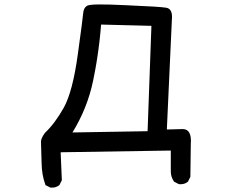

<svg xmlns="http://www.w3.org/2000/svg" viewBox="-20 -726 1040 881"><path d="M210.4 134.3 190.9 124.5 188.5 123.5 188 121.1Q179.7 98.1 175.5 73.7Q171.4 49.3 170.9 23.4Q169.9 -27.3 168 -77.1V-77.6Q168.9 -86.9 173.8 -96.4Q178.7 -106 186.5 -116.7L187 -117.2L187.5 -117.7Q231.4 -158.7 272.9 -232.4Q293 -268.6 309.1 -329.6Q325.2 -390.6 336.9 -475.6Q360.4 -646 361.8 -666Q363.3 -689 378.9 -699.2Q388.2 -705.1 432.6 -705.6Q477.1 -706.1 557.1 -702.1Q638.7 -698.7 684.6 -695.8Q730.5 -692.9 743.7 -690.4Q773.9 -684.6 768.6 -634.3L745.6 -131.8L818.4 -133.8Q860.8 -133.8 855.5 -64.9L853.5 84V85.4L853 86.4L843.3 106L842.8 107.4L841.8 107.9Q834 114.7 824 117.4Q814 120.1 802.2 119.1H801.3L800.3 118.7L780.8 108.9L779.3 107.9L778.3 106.9Q763.7 85.9 763.7 60.5V-35.2L258.3 -27.3L263.7 99.1V101.1L263.2 102.1L253.4 121.6L252.9 123L252 123.5Q236.3 136.7 212.4 134.8H211.4ZM657.2 -124 674.8 -607.4 443.8 -613.3Q442.9 -598.6 441.4 -584.2Q439.9 -569.8 438.5 -555.4Q437 -541 435.3 -526.6Q433.6 -512.2 431.6 -498Q429.7 -483.9 427.5 -469.5Q425.3 -455.1 423.1 -440.9Q420.9 -426.8 418.2 -412.4Q415.5 -397.9 412.8 -383.8Q410.2 -369.6 407.2 -355.5Q394 -292 370.1 -232.4Q346.2 -172.9 312.5 -118.2Z"/></svg>

Font: NaikaiFont
Style: SemiBold
Weight: 600
Version: Version 1.89